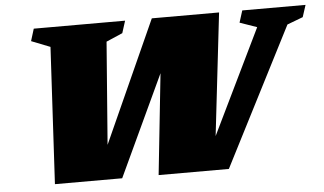

<svg xmlns="http://www.w3.org/2000/svg" viewBox="-50 -787 1462 866"><g transform="rotate(-5 681.0 -353.5)"><path d="M1135.5 -626 1058 -653 1075 -707H1361.5L1344 -653L1272.5 -626L952.5 0H634.5L683 -457L469.5 0H165L199 -618.5L114 -652L131 -707H544.5L527 -652L453 -620L417 -156L665.5 -707H970L906 -153Z"/></g></svg>

Font: Newsreader Caption ExtraBold
Style: Italic
Weight: 800
Italic angle: -17°
Designer: Hugues Gentile
Foundry: Production Type
Version: Version 1.001